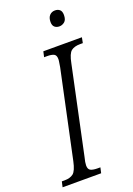

<svg xmlns="http://www.w3.org/2000/svg" viewBox="-188 -959 705 1020"><g transform="rotate(-20 164.5 -448.5)"><path d="M-20 0 -13 -31H3Q34 -31 52 -45Q70 -59 81 -111L186 -604Q188 -619 190 -629.5Q192 -640 192 -648Q192 -670 179 -676.5Q166 -683 141 -683H124L131 -714H349L343 -683H327Q295 -683 277 -669Q259 -655 249 -603L145 -113Q141 -98 139 -86Q137 -74 137 -66Q137 -44 150.5 -37.5Q164 -31 189 -31H205L198 0ZM257 -809Q241 -809 230.5 -818Q220 -827 220 -847Q220 -871 232 -884Q244 -897 263 -897Q279 -897 289.5 -888Q300 -879 300 -858Q300 -831 286.5 -820Q273 -809 257 -809Z"/></g></svg>

Font: Noto Serif ExtraCondensed Light
Style: Italic
Weight: 300
Width: 2
Italic angle: -12°
Designer: Monotype Design Team
Foundry: Monotype Imaging Inc.
Version: Version 2.014; ttfautohint (v1.8.4.7-5d5b)